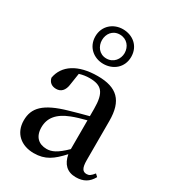

<svg xmlns="http://www.w3.org/2000/svg" viewBox="-204 -957 981 1086"><g transform="rotate(30 286.5 -414.0)"><path d="M276 -653C229 -653 203 -692 203 -731C203 -772 229 -809 276 -809C323 -809 351 -772 351 -731C351 -692 323 -653 276 -653ZM276 -618C340 -618 394 -661 394 -731C394 -802 340 -844 276 -844C214 -844 160 -800 160 -731C160 -661 214 -618 276 -618ZM462 15C511 15 544 -4 567 -46L551 -61C533 -38 522 -31 506 -31C481 -31 468 -47 468 -100V-356C468 -488 411 -543 285 -543C156 -543 77 -490 62 -404C68 -376 88 -362 116 -362C145 -362 169 -380 174 -428L185 -500C208 -507 229 -510 250 -510C328 -510 359 -480 359 -372V-324C318 -313 275 -302 239 -291C95 -250 47 -199 47 -117C47 -33 106 16 188 16C263 16 305 -16 361 -77C372 -19 404 15 462 15ZM359 -109C304 -55 272 -41 239 -41C188 -41 153 -71 153 -133C153 -194 188 -238 265 -268C290 -278 324 -288 359 -297Z"/></g></svg>

Font: Noto Serif CJK SC SemiBold
Style: Regular
Weight: 600
Designer: Ryoko NISHIZUKA 西塚涼子 (kana & ideographs); Frank Grießhammer (Latin, Greek & Cyrillic); Wenlong ZHANG 张文龙 (bopomofo); San
Foundry: Adobe
Version: Version 2.001;hotconv 1.1.0;makeotfexe 2.6.0